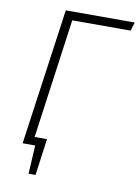

<svg xmlns="http://www.w3.org/2000/svg" viewBox="-91 -745 689 949"><g transform="rotate(10 253.5 -270.5)"><path d="M494 -641H201L118 -41H180L155 143H120L128 0H65L161 -684H507Z"/></g></svg>

Font: Fira Sans Condensed ExtraLight
Style: Italic
Weight: 275
Width: 3
Italic angle: -8°
Designer: Carrois Corporate & Edenspiekermann AG
Foundry: Carrois Corporate GbR & Edenspiekermann AG
Version: Version 4.203